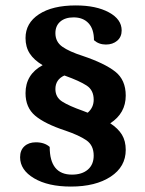

<svg xmlns="http://www.w3.org/2000/svg" viewBox="-20 -675 535 707"><path d="M241 12Q157 12 105.5 -18.5Q54 -49 54 -96Q54 -122 70 -136.5Q86 -151 112 -151Q144 -151 163 -134Q163 -32 245 -32Q282 -32 303.5 -50.5Q325 -69 325 -102Q325 -140 298 -158.5Q271 -177 221 -194Q145 -219 109.5 -249Q74 -279 74 -332Q74 -401 137 -435Q105 -454 89.5 -478Q74 -502 74 -535Q74 -590 123.5 -622.5Q173 -655 259 -655Q334 -655 381 -629.5Q428 -604 428 -563Q428 -539 411.5 -525Q395 -511 370 -511Q344 -511 326 -527Q326 -568 306 -589.5Q286 -611 251 -611Q220 -611 202 -595.5Q184 -580 184 -553Q184 -521 209.5 -503Q235 -485 285 -469Q365 -442 404 -411.5Q443 -381 443 -323Q443 -258 386 -221Q415 -202 429 -179Q443 -156 443 -123Q443 -61 387.5 -24.5Q332 12 241 12ZM285 -267Q295 -263 303 -260Q325 -279 325 -308Q325 -343 299 -360Q273 -377 220 -396L217 -397Q184 -382 184 -347Q184 -317 209 -301Q234 -285 285 -267Z"/></svg>

Font: Petrona
Style: Bold
Weight: 700
Designer: Ringo R. Seeber
Foundry: Ringo R. Seeber
Version: Version 2.001; ttfautohint (v1.8.3)